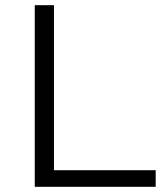

<svg xmlns="http://www.w3.org/2000/svg" viewBox="-20 -720 629 740"><path d="M114 0V-700H188V-64H580V0Z"/></svg>

Font: Belfius21
Style: Regular
Weight: 400
Designer: Montserrat's base design by Julieta Ulanovsky, modified by Coast SPRL for Belfius Bank NV.
Foundry: Montserrat's base design by Julieta Ulanovsky, modified by Coast SPRL for Belfius Bank NV.
Version: Version 2.000;FEAKit 1.0